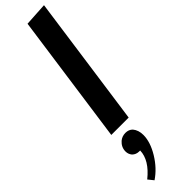

<svg xmlns="http://www.w3.org/2000/svg" viewBox="-371 -727 1039 1039"><g transform="rotate(-45 148.5 -207.5)"><path d="M191 0H58L163 -746L297 -754ZM75 62Q94 46 120 46Q145 46 161 62Q181 86 181 123Q181 177 143 239.5Q105 302 50 339L25 308Q107 242 109 170H102Q78 170 62 154Q49 138 49 118Q49 85 75 62Z"/></g></svg>

Font: Arsenal
Style: Bold Italic
Weight: 700
Italic angle: -9.10001°
Designer: Andrij Shevchenko
Foundry: Stairsfor
Version: Version 2.001;PS 002.001;hotconv 1.0.88;makeotf.lib2.5.64775